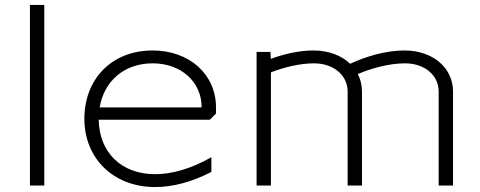

<svg xmlns="http://www.w3.org/2000/svg" viewBox="-20 -750 1941 776"><path d="M101 0H159V-730H101Z M382.8 -316C400.7 -421.5 480.9 -494 597 -494C711.8 -494 795 -419.2 795 -316ZM321 -270C321 -109.9 438.1 6 607 6C676.8 6 753.7 -13.5 834.3 -55.1V-114.5C750.7 -67 673.3 -46 607 -46C469.6 -46 380.8 -135 379 -266H828L853 -291V-316C853 -449.4 745.5 -546 597 -546C431.1 -546 321 -430.1 321 -270Z M1017 0H1075V-457.6C1125.1 -477.1 1190.4 -494 1249 -494C1327.9 -494 1385 -446.1 1385 -380V0H1443V-380C1443 -405.7 1437.1 -429.6 1426.3 -450.7C1477.9 -473 1551.7 -494 1617 -494C1695.9 -494 1753 -446.1 1753 -380V0H1811V-380C1811 -476.3 1728.7 -546 1615 -546C1536.9 -546 1458.4 -521.3 1395.2 -492.3C1360.1 -525.9 1308.1 -546 1247 -546C1188.9 -546 1127.5 -531.7 1074.6 -512.1L1073 -540H1017Z"/></svg>

Font: Resamitz
Style: Regular
Weight: 500
Designer: gluk
Foundry: gluk
Version: Version 0.047